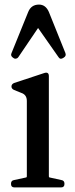

<svg xmlns="http://www.w3.org/2000/svg" viewBox="-20 -817 329 837"><path d="M39 -564 36 -566Q25 -574 30 -585L103 -765Q116 -797 150 -797Q179 -797 193 -765L265 -586Q270 -573 258 -566L255 -564Q242 -556 235 -568L146 -695L60 -568Q57 -563 50.5 -561.5Q44 -560 39 -564ZM43 0Q28 0 28 -15V-16Q28 -30 41 -32L92 -43Q97 -43 97 -49V-377Q97 -404 73 -412L41 -425Q30 -430 30 -440Q30 -450 41 -455L171 -498Q193 -506 193 -485V-49Q193 -43 198 -43L248 -32Q261 -30 261 -16V-15Q261 0 246 0Z"/></svg>

Font: Caslon OS
Style: Regular
Weight: 400
Designer: Alfredo Marco Pradil
Foundry: Hanken Design Co.
Version: Version 1.000;PS 001.000;hotconv 1.0.88;makeotf.lib2.5.64775